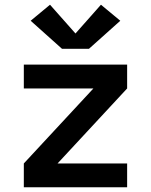

<svg xmlns="http://www.w3.org/2000/svg" viewBox="-20 -794 640 814"><path d="M81 0V-101L376 -419H81V-520H519V-419L224 -101H519V0ZM243 -587 110 -706 192 -774 300 -652 408 -774 490 -706 357 -587Z"/></svg>

Font: Zed Sans Extended
Style: Bold
Weight: 700
Width: 7
Designer: Belleve Invis
Foundry: Belleve Invis
Version: Version 1.0.0; ttfautohint (v1.8.4)